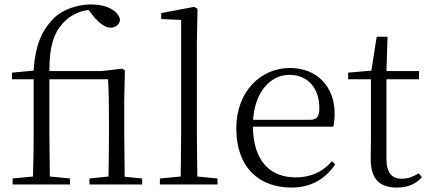

<svg xmlns="http://www.w3.org/2000/svg" viewBox="-20 -833 1940 867"><path d="M468 0H622V-27L543 -35L541 -227V-379L544 -515L532 -523L438 -512H203C202 -626 225 -685 262 -726C292 -760 332 -782 380 -788L408 -752C436 -723 457 -708 479 -708C504 -708 520 -724 522 -744C515 -784 462 -813 392 -813C331 -813 265 -791 225 -753C170 -697 139 -632 132 -514L34 -505V-475H132V-227C132 -164 131 -99 129 -36L37 -27V0H296V-27L205 -36L203 -227V-475H468C471 -421 472 -366 472 -291V-227C472 -173 471 -91 470 -36L384 -27V0Z M795 0H962V-27L871 -36L869 -227V-639L872 -793L857 -802L708 -774V-747L798 -743V-227L796 -36L702 -27V0Z M1297 14C1385 14 1450 -26 1494 -91L1479 -105C1437 -57 1385 -32 1315 -32C1203 -32 1124 -102 1122 -261H1485C1489 -277 1491 -297 1491 -321C1491 -438 1415 -526 1289 -526C1158 -526 1047 -420 1047 -254C1047 -74 1152 14 1297 14ZM1123 -292C1131 -418 1201 -495 1287 -495C1373 -495 1422 -431 1422 -346C1422 -309 1413 -292 1380 -292Z M1772 14C1821 14 1858 -2 1885 -33L1871 -50C1844 -35 1824 -26 1794 -26C1749 -26 1725 -53 1725 -116V-475H1872V-512H1725L1730 -667H1681L1657 -514L1552 -505V-475H1655V-201C1655 -165 1654 -146 1654 -115C1654 -28 1691 14 1772 14Z"/></svg>

Font: Noto Serif CJK SC Light
Style: Regular
Weight: 300
Designer: Ryoko NISHIZUKA 西塚涼子 (kana & ideographs); Frank Grießhammer (Latin, Greek & Cyrillic); Wenlong ZHANG 张文龙 (bopomofo); San
Foundry: Adobe
Version: Version 2.001;hotconv 1.1.0;makeotfexe 2.6.0